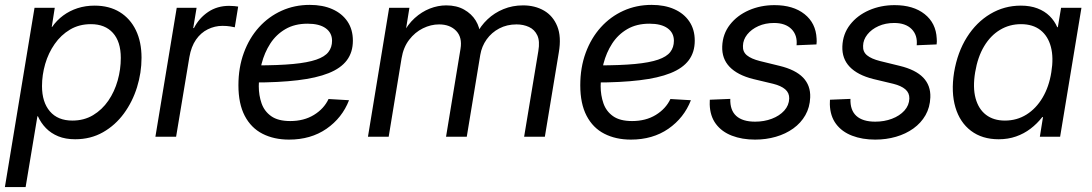

<svg xmlns="http://www.w3.org/2000/svg" viewBox="-32 -554 4424 778"><path d="M-12.2 204.1 107.9 -522.5H189.9L177.7 -444.8H179.2Q197.8 -471.7 223.9 -491Q250 -510.3 282.2 -520.8Q314.5 -531.2 351.1 -531.2Q410.6 -531.2 453.1 -505.1Q495.6 -479 518.6 -431.6Q541.5 -384.3 541.5 -319.8Q541.5 -259.3 523.2 -200.4Q504.9 -141.6 470 -94Q435.1 -46.4 385.3 -18.1Q335.4 10.3 272.5 10.3Q233.4 10.3 204.1 -1.7Q174.8 -13.7 154.3 -34.7Q133.8 -55.7 121.6 -83H119.6L71.8 204.1ZM261.2 -65.4Q308.6 -65.4 345.2 -87.4Q381.8 -109.4 407 -146Q432.1 -182.6 444.8 -227.8Q457.5 -272.9 457.5 -319.3Q457.5 -385.3 425.5 -420.7Q393.6 -456.1 336.4 -456.1Q288.6 -456.1 251.7 -434.1Q214.8 -412.1 189.5 -375.7Q164.1 -339.4 151.1 -294.7Q138.2 -250 138.2 -205.1Q138.2 -140.1 170.2 -102.8Q202.1 -65.4 261.2 -65.4Z M597.7 0 684.1 -522.5H764.6L751 -440.4H753.9Q774.9 -481 811.5 -505.6Q848.1 -530.3 896.5 -530.3Q907.2 -530.3 917.5 -529.3Q927.7 -528.3 933.1 -527.3L919.4 -443.4Q914.1 -444.8 900.4 -447Q886.7 -449.2 869.1 -449.2Q838.4 -449.2 810.1 -435.3Q781.7 -421.4 762.2 -393.3Q742.7 -365.2 735.4 -322.8L681.6 0Z M1139.2 11.7Q1078.1 11.7 1031.7 -12Q985.4 -35.6 959.7 -84.7Q934.1 -133.8 934.1 -208.5Q934.1 -280.3 956.1 -340.1Q978 -399.9 1017.3 -443.4Q1056.6 -486.8 1109.1 -510.5Q1161.6 -534.2 1223.1 -534.2Q1275.9 -534.2 1314.9 -516.8Q1354 -499.5 1376 -467Q1397.9 -434.6 1397.9 -389.2Q1397.9 -342.3 1373.5 -309.8Q1349.1 -277.3 1299.6 -257.6Q1250 -237.8 1174.1 -228.8Q1098.1 -219.7 995.1 -219.7L1006.8 -289.1Q1096.2 -289.1 1155.5 -294.7Q1214.8 -300.3 1249.5 -312.3Q1284.2 -324.2 1298.8 -343.3Q1313.5 -362.3 1313.5 -388.7Q1313.5 -420.9 1287.8 -439.5Q1262.2 -458 1214.4 -458Q1162.1 -458 1124.5 -436Q1086.9 -414.1 1063.2 -377.4Q1039.6 -340.8 1028.1 -295.9Q1016.6 -251 1016.6 -204.6Q1016.6 -168 1027.8 -135.5Q1039.1 -103 1066.9 -83.3Q1094.7 -63.5 1144 -63.5Q1199.7 -63.5 1240.2 -88.4Q1280.8 -113.3 1299.3 -152.8L1382.3 -147.9Q1354.5 -76.2 1291 -32.2Q1227.5 11.7 1139.2 11.7Z M1459 0 1544.9 -522.5H1627L1609.4 -413.1L1599.6 -415.5Q1620.1 -455.1 1648.4 -480.7Q1676.8 -506.3 1709.7 -519.3Q1742.7 -532.2 1776.4 -532.2Q1818.4 -532.2 1848.6 -515.1Q1878.9 -498 1895.8 -470.5Q1912.6 -442.9 1914.1 -410.2L1898.9 -415.5Q1915.5 -449.2 1943.4 -475.6Q1971.2 -502 2008.1 -517.1Q2044.9 -532.2 2087.4 -532.2Q2135.7 -532.2 2172.4 -511Q2209 -489.7 2226.1 -447.5Q2243.2 -405.3 2232.4 -341.8L2175.8 0H2091.8L2149.4 -347.2Q2156.2 -387.2 2145.3 -410.6Q2134.3 -434.1 2111.6 -444.6Q2088.9 -455.1 2061 -455.1Q2022 -455.1 1991 -438.7Q1960 -422.4 1939.9 -394.3Q1919.9 -366.2 1914.1 -331.5L1859.4 0H1775.4L1834 -356Q1841.8 -402.3 1816.7 -428.7Q1791.5 -455.1 1747.1 -455.1Q1713.9 -455.1 1681.6 -439.2Q1649.4 -423.3 1626 -392.8Q1602.5 -362.3 1595.2 -317.9L1543 0Z M2524.4 11.7Q2463.4 11.7 2417 -12Q2370.6 -35.6 2345 -84.7Q2319.3 -133.8 2319.3 -208.5Q2319.3 -280.3 2341.3 -340.1Q2363.3 -399.9 2402.6 -443.4Q2441.9 -486.8 2494.4 -510.5Q2546.9 -534.2 2608.4 -534.2Q2661.1 -534.2 2700.2 -516.8Q2739.3 -499.5 2761.2 -467Q2783.2 -434.6 2783.2 -389.2Q2783.2 -342.3 2758.8 -309.8Q2734.4 -277.3 2684.8 -257.6Q2635.3 -237.8 2559.3 -228.8Q2483.4 -219.7 2380.4 -219.7L2392.1 -289.1Q2481.4 -289.1 2540.8 -294.7Q2600.1 -300.3 2634.8 -312.3Q2669.4 -324.2 2684.1 -343.3Q2698.7 -362.3 2698.7 -388.7Q2698.7 -420.9 2673.1 -439.5Q2647.5 -458 2599.6 -458Q2547.4 -458 2509.8 -436Q2472.2 -414.1 2448.5 -377.4Q2424.8 -340.8 2413.3 -295.9Q2401.9 -251 2401.9 -204.6Q2401.9 -168 2413.1 -135.5Q2424.3 -103 2452.1 -83.3Q2480 -63.5 2529.3 -63.5Q2585 -63.5 2625.5 -88.4Q2666 -113.3 2684.6 -152.8L2767.6 -147.9Q2739.7 -76.2 2676.3 -32.2Q2612.8 11.7 2524.4 11.7Z M3027.8 11.7Q2975.1 11.7 2933.8 -4.2Q2892.6 -20 2868.9 -51.8Q2845.2 -83.5 2843.8 -130.9Q2843.8 -135.7 2844 -140.4Q2844.2 -145 2844.2 -149.9L2927.2 -153.3Q2925.8 -107.4 2951.4 -84.2Q2977.1 -61 3027.8 -61Q3064.5 -61 3095.5 -72.8Q3126.5 -84.5 3145.8 -105.7Q3165 -127 3166 -154.8Q3166.5 -177.7 3149.7 -192.1Q3132.8 -206.5 3101.1 -214.4L3019.5 -233.9Q2956.1 -250 2924.3 -283.2Q2892.6 -316.4 2894.5 -366.2Q2896.5 -416.5 2925.8 -454.1Q2955.1 -491.7 3002.7 -512.5Q3050.3 -533.2 3106 -533.2Q3182.1 -533.2 3228 -496.8Q3273.9 -460.4 3276.9 -397.9Q3277.3 -392.1 3277.3 -386.2Q3277.3 -380.4 3276.4 -374L3195.8 -370.6Q3199.7 -411.6 3175 -436.3Q3150.4 -460.9 3104.5 -460.9Q3069.3 -460.9 3041 -448.2Q3012.7 -435.5 2995.8 -414.3Q2979 -393.1 2978.5 -368.2Q2977.1 -344.2 2994.6 -329.8Q3012.2 -315.4 3047.4 -306.6L3127 -287.1Q3191.4 -271.5 3222.2 -239.5Q3252.9 -207.5 3251 -159.2Q3249.5 -119.1 3231.4 -87.4Q3213.4 -55.7 3182.4 -33.4Q3151.4 -11.2 3111.8 0.2Q3072.3 11.7 3027.8 11.7Z M3514.6 11.7Q3461.9 11.7 3420.7 -4.2Q3379.4 -20 3355.7 -51.8Q3332 -83.5 3330.6 -130.9Q3330.6 -135.7 3330.8 -140.4Q3331.1 -145 3331.1 -149.9L3414.1 -153.3Q3412.6 -107.4 3438.2 -84.2Q3463.9 -61 3514.6 -61Q3551.3 -61 3582.3 -72.8Q3613.3 -84.5 3632.6 -105.7Q3651.9 -127 3652.8 -154.8Q3653.3 -177.7 3636.5 -192.1Q3619.6 -206.5 3587.9 -214.4L3506.3 -233.9Q3442.9 -250 3411.1 -283.2Q3379.4 -316.4 3381.3 -366.2Q3383.3 -416.5 3412.6 -454.1Q3441.9 -491.7 3489.5 -512.5Q3537.1 -533.2 3592.8 -533.2Q3668.9 -533.2 3714.8 -496.8Q3760.7 -460.4 3763.7 -397.9Q3764.2 -392.1 3764.2 -386.2Q3764.2 -380.4 3763.2 -374L3682.6 -370.6Q3686.5 -411.6 3661.9 -436.3Q3637.2 -460.9 3591.3 -460.9Q3556.2 -460.9 3527.8 -448.2Q3499.5 -435.5 3482.7 -414.3Q3465.8 -393.1 3465.3 -368.2Q3463.9 -344.2 3481.4 -329.8Q3499 -315.4 3534.2 -306.6L3613.8 -287.1Q3678.2 -271.5 3709 -239.5Q3739.7 -207.5 3737.8 -159.2Q3736.3 -119.1 3718.3 -87.4Q3700.2 -55.7 3669.2 -33.4Q3638.2 -11.2 3598.6 0.2Q3559.1 11.7 3514.6 11.7Z M4014.6 10.3Q3947.8 10.3 3902.6 -23.9Q3857.4 -58.1 3839.4 -119.1Q3821.3 -180.2 3834 -260.7Q3847.7 -342.3 3886 -403.1Q3924.3 -463.9 3981 -497.6Q4037.6 -531.2 4104.5 -531.2Q4142.6 -531.2 4171.9 -520Q4201.2 -508.8 4221.2 -489Q4241.2 -469.2 4252 -443.8H4254.4L4267.6 -522.5H4350.1L4263.7 0H4181.6L4194.3 -79.6H4191.4Q4170.4 -52.7 4143.8 -32.5Q4117.2 -12.2 4085 -1Q4052.7 10.3 4014.6 10.3ZM4040 -65.4Q4088.4 -65.4 4127.4 -89.8Q4166.5 -114.3 4192.6 -158.4Q4218.8 -202.6 4228 -261.2Q4237.8 -320.3 4226.3 -364Q4214.8 -407.7 4184.1 -431.9Q4153.3 -456.1 4105 -456.1Q4058.6 -456.1 4020.3 -433.1Q3981.9 -410.2 3955.8 -366.7Q3929.7 -323.2 3919.4 -261.2Q3909.2 -199.7 3921.1 -155.8Q3933.1 -111.8 3963.6 -88.6Q3994.1 -65.4 4040 -65.4Z"/></svg>

Font: Inter 28pt
Style: Italic
Weight: 400
Italic angle: -9.3988°
Designer: Rasmus Andersson
Foundry: rsms
Version: Version 4.001;git-66647c0bb